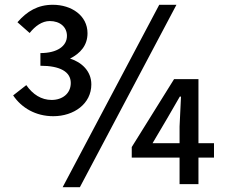

<svg xmlns="http://www.w3.org/2000/svg" viewBox="-20 -770 943 803"><path d="M203 -284C289 -284 362 -336 362 -417C362 -473 321 -510 273 -525C316 -547 346 -580 346 -631C346 -705 279 -750 201 -750C138 -750 93 -723 53 -677L104 -632C127 -661 156 -682 188 -682C231 -682 260 -657 260 -620C260 -577 219 -548 149 -548V-495C231 -495 276 -470 276 -423C276 -378 240 -352 196 -352C153 -352 117 -375 90 -414L35 -371C70 -319 129 -284 203 -284ZM242 13H314L718 -750H646ZM618 -171 680 -276 732 -366H737L731 -241V-171ZM731 0H810V-111H875V-171H810V-439H708L531 -155V-111H731Z"/></svg>

Font: Source Han Sans JP Medium
Style: Regular
Weight: 500
Designer: Ryoko NISHIZUKA 西塚涼子 (kana, bopomofo & ideographs); Paul D. Hunt (Latin, Greek & Cyrillic); Sandoll Communications 산돌커뮤니
Foundry: Adobe
Version: Version 2.002;hotconv 1.0.116;makeotfexe 2.5.65601